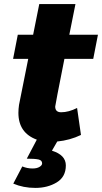

<svg xmlns="http://www.w3.org/2000/svg" viewBox="-20 -685 499 939"><path d="M153 234Q94 234 45 213L89 129Q113 139 139 139Q160.5 139 173.2 131.2Q186 123.5 186 114Q186 99 168.5 95Q151 91 111 91L160 -2Q70 -35 70 -133Q70 -151 73 -172L118 -397H44L67 -515H142L172 -665H349L319 -515H459L436 -397H295Q250 -170 250 -164Q250 -136 279 -136Q316 -136 357 -157L376 -25Q322 1 260 7L234 52Q302 73 302 124Q302 180 257.5 207Q213 234 153 234Z"/></svg>

Font: Argentum Sans
Style: Bold Italic
Weight: 700
Italic angle: -11°
Designer: Julieta Ulanovsky (font), Cristiano Sobral (main changes and remaster)
Foundry: Julieta Ulanovsky (font), Cristiano Sobral (main changes and remaster)
Version: Version 2.007;June 15, 2022;FontCreator 14.0.0.2814 64-bit; 